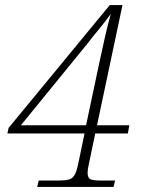

<svg xmlns="http://www.w3.org/2000/svg" viewBox="-20 -734 561 754"><path d="M126 0 132 -25H211Q236 -25 250.5 -29Q265 -33 273 -47Q281 -61 287 -90L312 -210H9L14 -232L411 -714H461L361 -242H488L482 -210H354L329 -90Q324 -68 324 -57Q324 -35 335 -30Q346 -25 379 -25H432L426 0ZM326 -566 62 -242H318L371 -492Q382 -542 392 -587.5Q402 -633 415 -679Q407 -668 392 -648.5Q377 -629 359 -607.5Q341 -586 326 -566Z"/></svg>

Font: Noto Serif ExtraLight
Style: Italic
Weight: 200
Italic angle: -12°
Designer: Monotype Design Team
Foundry: Monotype Imaging Inc.
Version: Version 2.014; ttfautohint (v1.8.4.7-5d5b)